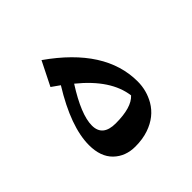

<svg xmlns="http://www.w3.org/2000/svg" viewBox="-109 -441 554 554"><g transform="rotate(-45 167.5 -164.0)"><path d="M148.4 -233.4Q99.1 -156.2 99.1 -111.8Q99.1 -67.4 152.3 -67.4Q217.3 -67.4 240.7 -93.3Q231.4 -166 148.4 -233.4ZM53.2 -77.6Q53.2 -152.3 118.2 -257.3L93.3 -274.9L129.9 -348.1Q282.7 -240.7 282.7 -108.4Q282.7 -71.8 264.6 -40Q243.2 -3.4 199.2 11.7Q175.3 20 145 20Q105 20 79.1 -5.1Q53.2 -30.3 53.2 -77.6Z"/></g></svg>

Font: Farbod
Style: Regular
Weight: 400
Designer: Mohammad Saleh Souzanchi
Foundry: http://font-store.ir
Version: Version:3.2.5;RFB:1.2.5;Building:2016-06-12 13:21:07.028780